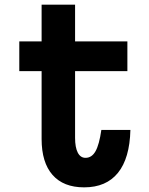

<svg xmlns="http://www.w3.org/2000/svg" viewBox="-20 -788 640 826"><path d="M303 -768V-610H528V-482H303V-195Q303 -154 314.5 -131.5Q326 -109 348 -109Q375 -109 391 -137.5Q407 -166 416 -229H541Q538 -107 487.5 -44.5Q437 18 342 18Q253 18 206 -35.5Q159 -89 159 -190V-482H63V-610H159V-768Z"/></svg>

Font: Martian Mono Condensed SemiBold
Style: Regular
Weight: 600
Width: 3
Designer: Roman Shamin
Foundry: Evil Martians
Version: Version 1.000